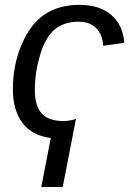

<svg xmlns="http://www.w3.org/2000/svg" viewBox="-20 -558 540 786"><path d="M240.7 -62.5Q265.1 -62.5 291 -71.3L236.8 207.5H148.9L188 6.8Q112.8 -2 72.8 -53.7Q32.7 -105.5 32.7 -192.9Q32.7 -290.5 68.1 -374.5Q103.5 -458.5 161.9 -498.3Q220.2 -538.1 305.2 -538.1Q387.7 -538.1 435.8 -496.6Q483.9 -455.1 488.8 -382.8L402.3 -370.6Q399.4 -418 373 -443.6Q346.7 -469.2 302.2 -469.2Q240.7 -469.2 202.6 -436.3Q164.6 -403.3 143.6 -331.5Q122.6 -259.8 122.6 -189.9Q122.6 -124.5 150.6 -93.5Q178.7 -62.5 240.7 -62.5Z"/></svg>

Font: Liberation Sans
Style: Italic
Weight: 400
Italic angle: -12°
Designer: Steve Matteson
Foundry: Ascender Corporation
Version: Version 2.1.5